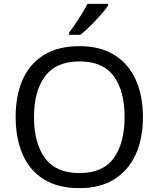

<svg xmlns="http://www.w3.org/2000/svg" viewBox="-20 -964 821 994"><path d="M720 -358Q720 -247 682.5 -164.5Q645 -82 572 -36Q499 10 391 10Q280 10 206.5 -36Q133 -82 97 -165Q61 -248 61 -359Q61 -469 97 -551Q133 -633 206.5 -679Q280 -725 392 -725Q499 -725 572 -679.5Q645 -634 682.5 -551.5Q720 -469 720 -358ZM156 -358Q156 -223 213 -145.5Q270 -68 391 -68Q513 -68 569 -145.5Q625 -223 625 -358Q625 -493 569 -569.5Q513 -646 392 -646Q271 -646 213.5 -569.5Q156 -493 156 -358ZM539 -934Q527 -916 502 -887.5Q477 -859 448.5 -830.5Q420 -802 396 -784H338V-796Q353 -815 370.5 -841Q388 -867 405 -894.5Q422 -922 433 -944H539Z"/></svg>

Font: Noto Sans Lepcha
Style: Regular
Weight: 400
Designer: Monotype Design Team
Foundry: Monotype Imaging Inc.
Version: Version 2.006; ttfautohint (v1.8.4.7-5d5b)